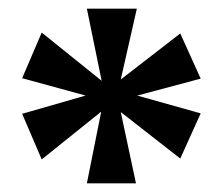

<svg xmlns="http://www.w3.org/2000/svg" viewBox="-20 -781 509 442"><path d="M180 -359 213 -524 76 -414 31 -519 177 -561 31 -601 76 -706 214 -595 180 -761H295L258 -598L395 -704L442 -600L296 -561L442 -520L395 -416L258 -523L293 -359Z"/></svg>

Font: Noto Serif Myanmar SemiCondensed ExtraBold
Style: Regular
Weight: 800
Width: 4
Designer: Ben Mitchell and the Monotype Design Team
Foundry: Monotype Imaging Inc.
Version: Version 2.106; ttfautohint (v1.8.4.7-5d5b)